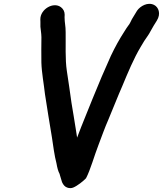

<svg xmlns="http://www.w3.org/2000/svg" viewBox="-20 -788 842 992"><path d="M188.4 -688 188.8 -675C188.9 -665.7 188.9 -657.3 188.8 -650C190 -632.9 193.5 -618.5 194 -596C194 -558 192.6 -505.5 193.8 -465C195.2 -412.5 206.8 -353.3 212.3 -302C223.2 -233.5 236.6 -144.8 248 -80C254.6 -35.6 261.3 16.6 271.8 56C275.7 78 280 96.4 288.6 112L288.4 113L300.5 153C306.9 167.7 315.7 177 326.9 181C338.1 185 348.6 185 358.4 181C379.9 172.2 410.5 147.7 424.4 133C447.1 90.5 468.4 12.7 488.8 -39C506.7 -85.6 520.8 -126.7 539.9 -170C557 -210 592.6 -300.4 611.3 -342C641.3 -414.1 671 -485.9 707 -546L725 -576C738 -596.7 747.8 -606.6 758.4 -628C768.1 -646.3 779.7 -664.6 790 -681C813.1 -717.5 798.8 -751.2 776.2 -762.5C743.4 -779 704.8 -756.6 688.3 -733C679.4 -718.8 671.1 -703.9 661.6 -689C656.4 -679.8 650.7 -664.2 643 -656C637.5 -648.7 630.8 -638.7 623 -626C596.7 -585.2 575.3 -546.6 552.6 -499C519.3 -424.8 491.6 -360.5 458.7 -279C428 -200.8 406.7 -153.2 378.4 -77C376.2 -93 373.9 -108 371.4 -122C363.4 -167.4 358.9 -204.7 349.3 -257C340.6 -318.8 334.6 -362.4 325.3 -422C316.1 -482.4 320.3 -557.7 319.2 -622C319.4 -654.3 313.6 -670.5 313.6 -699L314.1 -712C314 -728 307.7 -740.8 295.3 -750.5C256.3 -780.9 187.9 -740.5 188.4 -688Z"/></svg>

Font: Smoothie
Style: It
Weight: 400
Foundry: Cannot Into Space Fonts
Version: Version 0.8